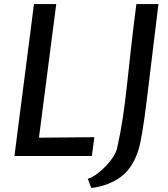

<svg xmlns="http://www.w3.org/2000/svg" viewBox="-20 -767 828 944"><path d="M51 0 147 -747H256.5L171.5 -90L444 -92.5L431.5 0ZM429 157.5 411.5 112Q432 106 455.5 89Q479 72 500.5 49.5Q522 27 537.2 3Q552.5 -21 556.5 -42Q573 -115.5 583.8 -187.8Q594.5 -260 603.5 -341Q612.5 -422 623.2 -521.2Q634 -620.5 650.5 -747H759L701.5 -274Q689 -172 678.8 -113Q668.5 -54 663 -37Q635 56 576.5 100.8Q518 145.5 429 157.5Z"/></svg>

Font: Merriweather Sans Italic
Style: Regular
Weight: 400
Italic angle: -7.5°
Designer: Eben Sorkin
Foundry: Eben Sorkin
Version: Version 1.008; ttfautohint (v1.7.19-72a1) -l 8 -r 50 -G 200 